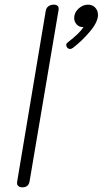

<svg xmlns="http://www.w3.org/2000/svg" viewBox="-20 -812 440 823"><path d="M54 -36 176 -765Q178 -778 187.5 -785Q197 -792 210 -792Q235 -792 231 -769L107 -36Q103 -9 76 -9Q64 -9 57.5 -15.5Q51 -22 54 -36ZM400 -748Q400 -718 366 -677.5Q332 -637 293 -607Q285 -602 281 -602Q274 -602 269 -607Q264 -612 264 -620Q264 -624 266.5 -626.5Q269 -629 270 -630Q322 -670 338 -696H334Q319 -696 308.5 -707.5Q298 -719 298 -735Q298 -758 316.5 -775Q335 -792 357 -792Q376 -792 388 -779.5Q400 -767 400 -748Z"/></svg>

Font: Mali Light
Style: Italic
Weight: 300
Italic angle: -10°
Version: Version 1.000; ttfautohint (v1.6)